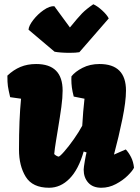

<svg xmlns="http://www.w3.org/2000/svg" viewBox="-20 -883 665 913"><path d="M28.3 -420.9Q20 -456.5 17.6 -473.1Q15.1 -489.7 15.1 -523.4Q43.9 -550.8 77.1 -564.7Q110.4 -578.6 151.9 -578.6Q277.8 -578.6 277.8 -452.1Q277.8 -418.5 271.7 -374Q265.6 -329.6 254.4 -262.2Q252.9 -253.4 246.6 -214.8Q240.2 -176.3 237.8 -150.4Q246.1 -141.6 258.3 -138.2Q264.2 -138.2 285.4 -162.4Q306.6 -186.5 331.1 -221.2Q355.5 -255.9 371.1 -285.2Q375 -355 381.8 -413.6L330.6 -423.8Q324.2 -448.2 321.8 -466.8Q319.3 -485.4 319.3 -506.3L319.8 -520Q337.4 -542.5 372.6 -560.5Q407.7 -578.6 453.1 -578.6Q579.1 -578.6 579.1 -452.1Q579.1 -400.9 562 -317.1Q544.9 -233.4 522 -147.9L578.1 -172.4Q592.3 -157.2 603.3 -135.5Q614.3 -113.8 617.2 -85.4Q610.4 -70.8 587.4 -48.1Q564.5 -25.4 531.2 -7.8Q498 9.8 461.9 9.8Q421.4 9.8 399.7 -14.4Q377.9 -38.6 377.9 -76.2Q377.9 -85.9 383.1 -116.2Q388.2 -146.5 391.6 -158.2L377.9 -162.6Q353.5 -77.1 310.8 -33.7Q268.1 9.8 213.4 9.8Q134.8 9.8 102.5 -42.2Q70.3 -94.2 70.3 -171.4Q70.3 -316.4 80.1 -413.6ZM115.7 -741.7Q116.7 -760.3 137.9 -787.8Q159.2 -815.4 187.7 -835.2Q216.3 -855 238.3 -853.5L312.5 -752.4Q350.1 -798.8 370.1 -819.3Q390.1 -839.8 423.8 -862.8Q443.4 -854 465.8 -833.5Q488.3 -813 497.1 -795.4L357.4 -634.8Q341.3 -631.8 310.1 -631.8Q289.6 -631.8 270 -633.3Q250.5 -634.8 239.3 -637.2Z"/></svg>

Font: Kavoon
Style: Regular
Weight: 400
Designer: Viktoriya Grabowska
Foundry: Viktoriya Grabowska
Version: Version 1.004; ttfautohint (v1.4.1)